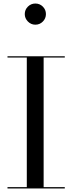

<svg xmlns="http://www.w3.org/2000/svg" viewBox="-20 -1069 410 1089"><path d="M22.5 0V-7.5H132V-742.5H22.5V-750H347.5V-742.5H227.5V-7.5H347.5V0ZM180.5 -929Q156 -929 138.2 -947Q120.5 -965 120.5 -989Q120.5 -1014 138.2 -1031.5Q156 -1049 180.5 -1049Q205.5 -1049 223 -1031.5Q240.5 -1014 240.5 -989Q240.5 -964.5 223 -946.8Q205.5 -929 180.5 -929Z"/></svg>

Font: Bodoni Moda 28pt
Style: Regular
Weight: 400
Designer: Owen Earl
Foundry: indestructible type
Version: Version 2.005